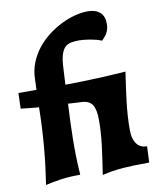

<svg xmlns="http://www.w3.org/2000/svg" viewBox="-87 -838 763 926"><g transform="rotate(-10 294.0 -375.0)"><path d="M238.8 -439.9Q325.7 -440.9 397.9 -444.1Q470.2 -447.3 535.2 -452.1Q524.4 -382.3 515.6 -310.3Q506.8 -238.3 506.8 -171.9Q506.8 -147.5 512 -129.9Q517.1 -112.3 526.1 -101.1Q535.2 -89.8 547.6 -84.5Q560.1 -79.1 575.2 -79.1L571.8 0H561Q496.6 0 443.6 3.9Q390.6 7.8 340.8 20Q351.6 -49.3 360.4 -117.4Q369.1 -185.5 368.7 -246.6Q368.7 -294.4 354.5 -317.9Q340.3 -341.3 304.7 -343.8Q283.2 -345.2 264.9 -345.9Q246.6 -346.7 235.4 -347.7Q232.9 -299.8 231.4 -260Q230 -220.2 229.2 -178.5Q228.5 -136.7 229.5 -93.3Q230.5 -49.8 233.9 0H226.1Q178.7 0 138.2 5.9Q97.7 11.7 63 20Q68.8 -18.1 74.5 -62Q80.1 -106 84.5 -155Q88.9 -204.1 91.6 -257.1Q94.2 -310.1 94.7 -355Q85 -355.5 70.1 -356.9Q55.2 -358.4 41 -359.9Q24.4 -361.8 6.3 -363.8L8.8 -439.9H97.2L99.1 -490.2Q99.6 -533.7 114.7 -571.5Q129.9 -609.4 154.5 -640.4Q179.2 -671.4 210.9 -695.6Q242.7 -719.7 276.4 -736.3Q310.1 -752.9 343.8 -761.5Q377.4 -770 405.8 -770Q443.8 -770 465.3 -751.2Q486.8 -732.4 486.8 -695.8Q486.8 -681.6 483.9 -670.7Q481 -659.7 476.1 -650.6Q471.2 -641.6 464.4 -633.8Q457.5 -626 450.2 -618.2Q439.9 -623 425.3 -627Q410.6 -630.9 395.3 -633.5Q379.9 -636.2 365.5 -637.7Q351.1 -639.2 341.8 -639.2Q318.4 -639.2 301 -635.7Q283.7 -632.3 271.5 -620.4Q259.3 -608.4 252.2 -585Q245.1 -561.5 243.2 -522Z"/></g></svg>

Font: Simonetta
Style: Black
Weight: 900
Designer: Gayaneh Bagdasaryan
Foundry: Brownfox
Version: Version 1.002